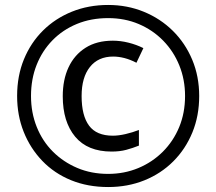

<svg xmlns="http://www.w3.org/2000/svg" viewBox="-20 -744 871 774"><path d="M430 -133Q333 -133 283 -193Q233 -253 233 -356Q233 -423 256.5 -473Q280 -523 325 -551.5Q370 -580 435 -580Q466 -580 498 -572Q530 -564 558 -550L530 -491Q505 -504 481.5 -510Q458 -516 436 -516Q376 -516 342.5 -474Q309 -432 309 -357Q309 -278 339 -237.5Q369 -197 435 -197Q458 -197 486 -203.5Q514 -210 540 -220V-157Q515 -147 489 -140Q463 -133 430 -133ZM416 10Q334 10 266.5 -17.5Q199 -45 150.5 -95.5Q102 -146 75.5 -212.5Q49 -279 49 -357Q49 -438 76.5 -505Q104 -572 153.5 -621Q203 -670 270 -697Q337 -724 416 -724Q493 -724 560 -696.5Q627 -669 677 -619.5Q727 -570 755 -503Q783 -436 783 -357Q783 -277 755.5 -210Q728 -143 678.5 -93.5Q629 -44 562 -17Q495 10 416 10ZM416 -43Q481 -43 537.5 -66.5Q594 -90 636.5 -132.5Q679 -175 702.5 -232Q726 -289 726 -357Q726 -423 703 -480Q680 -537 638 -580Q596 -623 539.5 -647Q483 -671 416 -671Q347 -671 290 -647.5Q233 -624 191.5 -581.5Q150 -539 127.5 -482Q105 -425 105 -357Q105 -290 128 -232.5Q151 -175 193 -133Q235 -91 291.5 -67Q348 -43 416 -43Z"/></svg>

Font: Noto Sans Arabic SemiCondensed
Style: Regular
Weight: 400
Width: 4
Designer: Monotype Design Team, Nadine Chahine, Nizar Qandah and Khaled Hosny
Foundry: Monotype Imaging Inc.
Version: Version 2.012